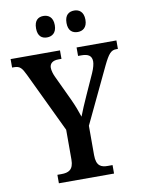

<svg xmlns="http://www.w3.org/2000/svg" viewBox="-99 -982 783 1049"><g transform="rotate(-10 292.5 -457.5)"><path d="M387 -796C413 -796 439 -811 439 -855C439 -900 413 -915 387 -915C358 -915 334 -900 334 -855C334 -811 358 -796 387 -796ZM216 -796C243 -796 269 -811 269 -855C269 -900 243 -915 216 -915C188 -915 165 -900 165 -855C165 -811 188 -796 216 -796ZM141 0H447V-47H420C385 -47 357 -57 357 -118V-281L504 -590C533 -650 548 -667 576 -667H586V-714H365V-667H384C421 -667 441 -655 441 -623C441 -610 436 -588 424 -561L373 -448C354 -406 337 -366 326 -337C316 -368 304 -400 286 -439L222 -575C214 -591 207 -613 207 -629C207 -651 222 -667 256 -667H273V-714H-1V-667H10C43 -667 53 -653 72 -614L231 -281V-116C231 -58 202 -47 163 -47H141Z"/></g></svg>

Font: Noto Serif Myanmar Condensed SemiBold
Style: Regular
Weight: 600
Width: 3
Designer: Ben Mitchell and the Monotype Design Team
Foundry: Monotype Imaging Inc.
Version: Version 2.106